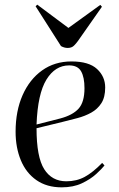

<svg xmlns="http://www.w3.org/2000/svg" viewBox="-20 -791 513 825"><path d="M287 -527Q362 -527 397 -494.5Q432 -462 432 -415Q432 -373 415.5 -347.5Q399 -322 372 -307Q345 -292 312.5 -283.5Q280 -275 248 -267L137 -240Q137 -116 170 -64Q203 -12 265 -12Q309 -12 344 -31Q379 -50 419 -91L429 -80Q418 -66 393.5 -43.5Q369 -21 332 -3.5Q295 14 245 14Q181 14 136.5 -17Q92 -48 69.5 -102.5Q47 -157 47 -225Q47 -314 77 -382Q107 -450 161 -488.5Q215 -527 287 -527ZM343 -412Q343 -459 328.5 -484.5Q314 -510 277 -510Q217 -510 179.5 -449Q142 -388 137 -256L239 -282Q292 -296 317.5 -324Q343 -352 343 -412ZM133 -764 140 -771 274 -671 411 -770 418 -762 315 -615Q308 -605 298 -595Q288 -585 271 -585Q256 -585 242 -593Z"/></svg>

Font: Literata 72pt
Style: Italic
Weight: 400
Italic angle: -2°
Designer: Latin by Veronika Burian and Jose Scaglione. Greek by Irene Vlachou. Cyrillic by Vera Evstafieva
Foundry: TypeTogether
Version: Version 3.002